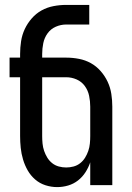

<svg xmlns="http://www.w3.org/2000/svg" viewBox="-20 -755 540 783"><path d="M213 8Q189 8 165.5 0.5Q142 -7 123.5 -23Q105 -39 93 -60Q81 -81 74 -104.5Q67 -128 64.5 -152Q62 -176 62 -200V-440H19V-520H62V-535Q62 -561 66 -587Q70 -613 81 -636.5Q92 -660 109.5 -680Q127 -700 149.5 -712.5Q172 -725 198 -730Q224 -735 250 -735H344V-655H250Q228 -655 207.5 -646Q187 -637 174 -619Q161 -601 156.5 -579Q152 -557 152 -535V-520H250Q276 -520 302 -515Q328 -510 350.5 -497.5Q373 -485 390.5 -465Q408 -445 419 -421.5Q430 -398 434 -372Q438 -346 438 -320V0H348V-93Q341 -72 328.5 -52.5Q316 -33 298 -19Q280 -5 258 1.5Q236 8 213 8ZM250 -72Q265 -72 280 -76Q295 -80 307 -89.5Q319 -99 327 -112Q335 -125 340 -139.5Q345 -154 346.5 -169.5Q348 -185 348 -200V-320Q348 -342 343.5 -364Q339 -386 326 -404Q313 -422 292.5 -431Q272 -440 250 -440H152V-200Q152 -185 153.5 -169.5Q155 -154 160 -139.5Q165 -125 173 -112Q181 -99 193 -89.5Q205 -80 220 -76Q235 -72 250 -72Z"/></svg>

Font: Iosevka Term Curly Medium
Style: Regular
Weight: 500
Designer: Belleve Invis
Foundry: Belleve Invis
Version: Version 32.3.0